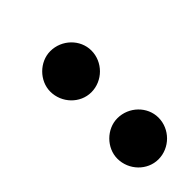

<svg xmlns="http://www.w3.org/2000/svg" viewBox="-16 -805 429 429"><g transform="rotate(45 198.5 -590.0)"><path d="M397 -589C397 -625 367 -655 331 -655C296 -655 267 -625 267 -589C267 -555 297 -525 331 -525C367 -525 397 -554 397 -589ZM185 -589C185 -625 155 -655 119 -655C84 -655 55 -625 55 -589C55 -555 85 -525 119 -525C155 -525 185 -554 185 -589Z"/></g></svg>

Font: STIXGeneral
Style: Bold Italic
Weight: 700
Italic angle: -16.33°
Designer: MicroPress Inc., with final additions and corrections provided by Coen Hoffman, Elsevier (retired)
Version: Version 1.1.0